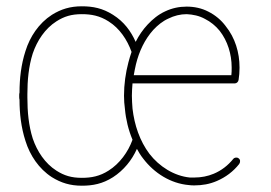

<svg xmlns="http://www.w3.org/2000/svg" viewBox="-20 -591 862 610"><path d="M339 -28C373 -50 399 -82 415 -118C421 -107 427 -97 435 -87C470 -41 522 -8 580 -3C586 -2 592 -2 598 -2C622 -2 646 -6 669 -16C697 -28 721 -46 740 -70C744 -76 744 -84 738 -88C733 -92 725 -91 721 -86C704 -65 683 -49 659 -39C640 -31 619 -27 598 -27C593 -27 588 -27 583 -27C533 -32 486 -62 455 -102C424 -143 407 -194 401 -246C400 -260 399 -273 399 -287C399 -300 400 -313 401 -326H726C732 -326 737 -331 738 -337C740 -350 741 -362 741 -375V-377C741 -424 727 -471 697 -508C683 -527 664 -543 642 -554C621 -565 597 -570 573 -570C549 -570 526 -565 505 -555C483 -545 465 -530 449 -513C434 -497 421 -478 411 -458C396 -492 374 -522 339 -544C306 -565 275 -571 240 -571C203 -571 174 -562 145 -544C103 -517 75 -474 61 -429C47 -386 42 -341 42 -297C41 -294 41 -291 41 -286C41 -281 41 -277 42 -274C42 -231 47 -186 61 -143C75 -98 103 -55 145 -28C174 -10 203 -1 240 -1C275 -1 306 -7 339 -28ZM67 -286C67 -288 67 -290 67 -292C67 -336 71 -380 84 -421C98 -462 123 -500 159 -523C184 -539 207 -546 240 -546C270 -546 297 -541 325 -523C360 -501 384 -465 398 -426C394 -415 391 -404 388 -393C379 -359 374 -323 374 -287C374 -273 375 -258 377 -244C380 -211 388 -178 401 -147C387 -108 360 -71 325 -49C297 -31 270 -26 240 -26C207 -26 184 -33 159 -49C123 -72 98 -110 84 -151C71 -192 67 -236 67 -281C67 -283 67 -284 67 -286ZM405 -352C407 -363 409 -375 412 -387C422 -428 440 -466 467 -496C481 -511 497 -524 515 -532C533 -541 553 -546 573 -546C593 -545 613 -541 631 -531C649 -522 665 -509 678 -493C703 -461 716 -419 716 -377V-375C716 -367 716 -359 715 -352Z"/></svg>

Font: LS
Style: LightAlt
Weight: 250
Designer: BSozoo
Foundry: BSozoo
Version: Version 001.000